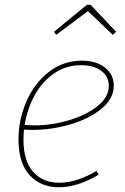

<svg xmlns="http://www.w3.org/2000/svg" viewBox="-20 -784 527 810"><path d="M81 -237Q79 -209 79 -195Q79 -105 120 -59Q161 -13 230 -13Q304 -13 387 -63L396 -47Q307 6 228 6Q151 6 104.5 -45.5Q58 -97 58 -196Q58 -279 91.5 -356Q125 -433 186 -480.5Q247 -528 325 -528Q387 -528 423.5 -498.5Q460 -469 460 -423Q460 -368 408.5 -325.5Q357 -283 277.5 -259.5Q198 -236 118 -236ZM84 -257Q110 -255 126 -255Q197 -255 270 -276.5Q343 -298 391 -336Q439 -374 439 -422Q439 -461 407.5 -485Q376 -509 322 -509Q259 -509 208.5 -474.5Q158 -440 126.5 -382.5Q95 -325 84 -257ZM362 -764 470 -650 456 -637 351 -737 217 -637 208 -650 347 -764Z"/></svg>

Font: Bitter Pro Thin
Style: Italic
Weight: 250
Italic angle: -9°
Designer: Sol Matas, and Bitter project Authors
Foundry: Sol Matas
Version: Version 1.010